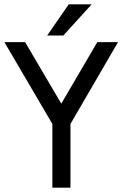

<svg xmlns="http://www.w3.org/2000/svg" viewBox="-20 -860 561 880"><path d="M261 -385 426 -667H521L303 -292V0H220V-292L0 -667H95ZM400 -840 270 -697H196L295 -840Z"/></svg>

Font: Epunda Sans
Style: Regular
Weight: 400
Designer: Simon Atzbach
Foundry: typofactur
Version: Version 2.204; ttfautohint (v1.8.4.7-5d5b)